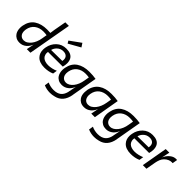

<svg xmlns="http://www.w3.org/2000/svg" viewBox="100 -1665 2861 2861"><g transform="rotate(45 1530.0 -235.0)"><path d="M162.5 10.5Q119.5 10.5 88.2 -6.2Q57 -23 38.5 -52Q12 -94.5 12 -153.5Q12 -178.5 17 -205Q38.5 -316 117.2 -368.5Q196 -421 317 -421Q352 -421 385 -418.5L396 -494.5L431 -688H506.5L384 0H308L332 -119Q309 -62 269.5 -29Q222.5 10.5 162.5 10.5ZM180 -58.5Q213 -58.5 241.2 -75.8Q269.5 -93 292.8 -122Q316 -151 332.5 -190.8Q349 -230.5 356 -276L369.5 -355Q341.5 -360.5 298.5 -361Q216 -361 160.5 -318.5Q105 -276 91 -197Q88 -179.5 88 -162.5L89.5 -142.5Q92.5 -117 104.2 -99Q116 -81 134.8 -69.8Q153.5 -58.5 180 -58.5Z M686 11Q632.5 11 591.2 -4Q550 -19 524.5 -49Q483.5 -94 483.5 -165Q483.5 -188 488.5 -215Q504.5 -304.5 567 -363.5Q629.5 -422.5 720.5 -422.5Q824.5 -422.5 862 -361Q882 -328 883 -277Q883 -239.5 871 -194.5L560.5 -193.5Q558 -180 558 -167Q558 -150 563 -135Q570 -108.5 588.8 -90.8Q607.5 -73 636.8 -63.8Q666 -54.5 702 -54.5Q739.5 -54.5 779.2 -63.8Q819 -73 852.5 -88L842 -20Q807 -4 766.5 3.5Q726 11 686 11ZM572.5 -247 807 -249.5Q809.5 -265.5 809.5 -278.5Q809.5 -313 791.5 -334.5Q766 -363.5 715.5 -363Q654 -363 612.5 -318.5Q583 -288 572.5 -247ZM679.5 -488 655.5 -528 827 -652 866 -593Z M1009 217.5Q974.5 217.5 941.8 210.8Q909 204 879 191L890 121Q918 134.5 951.2 142Q984.5 149.5 1018 149.5Q1094 149.5 1138.8 113.5Q1183.5 77.5 1199 0H1198L1222 -119Q1199 -62 1159.5 -29Q1112.5 10 1052.5 10.5Q1009.5 10.5 978.2 -6.2Q947 -23 928.5 -52Q902 -94.5 902 -153.5Q902 -178.5 907 -205Q928.5 -316 1007.2 -368.5Q1086 -421 1207 -421Q1284.5 -421 1346 -410.5L1274 0H1275Q1244 173.5 1099 205.5Q1054 217.5 1009 217.5ZM1070 -58.5Q1103 -58.5 1131.2 -75.8Q1159.5 -93 1182.8 -122Q1206 -151 1222.5 -190.8Q1239 -230.5 1246 -276L1259.5 -355Q1231.5 -360.5 1188.5 -361Q1106 -361 1050.5 -318.5Q995 -276 981 -197Q978 -179.5 978 -162.5L979.5 -142.5Q982.5 -117 994.2 -99Q1006 -81 1024.8 -69.8Q1043.5 -58.5 1070 -58.5Z M1520 10.5Q1477 10.5 1445.8 -6.2Q1414.5 -23 1396 -52Q1369.5 -91 1370 -153.5Q1370 -178.5 1374.5 -205Q1396 -316 1475.5 -369Q1551.5 -421 1674 -421Q1752.5 -421 1813 -410.5L1742 0H1666L1690 -119Q1667 -62 1627.5 -29Q1580 10.5 1520 10.5ZM1537 -58.5Q1570 -58.5 1598.2 -75.8Q1626.5 -93 1649.8 -122Q1673 -151 1689.8 -190.8Q1706.5 -230.5 1714 -276L1727.5 -355Q1699.5 -360.5 1656 -361Q1573.5 -361 1518 -318.5Q1462.5 -276 1449 -197Q1446 -179.5 1446 -162.5L1447.5 -142.5Q1451.5 -117 1462.2 -99Q1473 -81 1491.8 -69.8Q1510.5 -58.5 1537 -58.5Z M1940.5 217.5Q1906 217.5 1873.2 210.8Q1840.5 204 1810.5 191L1821.5 121Q1849.5 134.5 1882.8 142Q1916 149.5 1949.5 149.5Q2025.5 149.5 2070.2 113.5Q2115 77.5 2130.5 0H2129.5L2153.5 -119Q2130.5 -62 2091 -29Q2044 10 1984 10.5Q1941 10.5 1909.8 -6.2Q1878.5 -23 1860 -52Q1833.5 -94.5 1833.5 -153.5Q1833.5 -178.5 1838.5 -205Q1860 -316 1938.8 -368.5Q2017.5 -421 2138.5 -421Q2216 -421 2277.5 -410.5L2205.5 0H2206.5Q2175.5 173.5 2030.5 205.5Q1985.5 217.5 1940.5 217.5ZM2001.5 -58.5Q2034.5 -58.5 2062.8 -75.8Q2091 -93 2114.2 -122Q2137.5 -151 2154 -190.8Q2170.5 -230.5 2177.5 -276L2191 -355Q2163 -360.5 2120 -361Q2037.5 -361 1982 -318.5Q1926.5 -276 1912.5 -197Q1909.5 -179.5 1909.5 -162.5L1911 -142.5Q1914 -117 1925.8 -99Q1937.5 -81 1956.2 -69.8Q1975 -58.5 2001.5 -58.5Z M2506 11Q2452.5 11 2411.2 -4Q2370 -19 2344.5 -49Q2303.5 -94 2303.5 -165Q2303.5 -188 2308.5 -215Q2324.5 -304.5 2387 -363.5Q2449.5 -422.5 2540.5 -422.5Q2644.5 -422.5 2682 -361Q2702 -328 2703 -277Q2703 -239.5 2691 -194.5L2380.5 -193.5Q2378 -180 2378 -167Q2378 -150 2383 -135Q2390 -108.5 2408.8 -90.8Q2427.5 -73 2456.8 -63.8Q2486 -54.5 2522 -54.5Q2559.5 -54.5 2599.2 -63.8Q2639 -73 2672.5 -88L2662 -20Q2627 -4 2586.5 3.5Q2546 11 2506 11ZM2392.5 -247 2627 -249.5Q2629.5 -265.5 2629.5 -278.5Q2629.5 -313 2611.5 -334.5Q2586 -363.5 2535.5 -363Q2474 -363 2432.5 -318.5Q2403 -288 2392.5 -247Z M2828.5 0H2752.5L2824.5 -410.5H2900.5L2873.5 -284Q2882.5 -307 2902 -335Q2921.5 -363 2949.5 -384Q2990.5 -416 3039.5 -416Q3050.5 -416 3059.5 -414.5L3046 -335L3027.5 -336Q2999.5 -336 2973.5 -325Q2939 -310 2913.8 -284.2Q2888.5 -258.5 2875.8 -225.2Q2863 -192 2856.5 -157Z"/></g></svg>

Font: Lucymar Sans
Style: Italic
Weight: 400
Italic angle: -10°
Foundry: The League of Moveable Type (original font) / Main changes by Cristiano Sobral with portions from Mirco Monsees
Version: Version 2.00;August 30, 2020;FontCreator 13.0.0.2681 64-bit